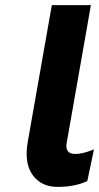

<svg xmlns="http://www.w3.org/2000/svg" viewBox="-20 -720 388 752"><path d="M206 12Q141 12 107.5 -35Q74 -82 89 -166L183 -700H336L241 -159Q237.5 -139 245.8 -128Q254 -117 274 -117Q289 -117 305.5 -120.8Q322 -124.5 348 -135L322 -11Q299.5 0 270 6Q240.5 12 206 12Z"/></svg>

Font: Overpass Black
Style: Italic
Weight: 900
Italic angle: -10°
Designer: Delve Withrington, Dave Bailey, Thomas Jockin
Foundry: Delve Fonts LLC
Version: Version 4.000